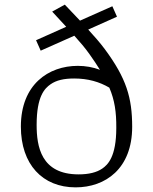

<svg xmlns="http://www.w3.org/2000/svg" viewBox="-20 -796 660 828"><path d="M464.5 -769 325 -707C301.5 -731.5 278.5 -755.5 259.5 -776L205 -746C222.5 -726.5 243.5 -704 265.5 -680.5L135.5 -622.5L155.5 -577.5L300.5 -642C324.5 -615.5 347.5 -588.5 365.5 -563C383 -538.5 398 -516 411 -495C380.5 -506.5 348 -512 315.5 -512C189.5 -512 70 -432 70 -250C70 -87.5 163 12 306 12C434.5 12 550 -68.5 550 -249C550 -374.5 525 -458.5 432 -584C412 -611 386.5 -640 360.5 -668.5L484.5 -724ZM138 -257.5C138 -381.5 173 -415 198 -432.5C223 -450 255.5 -457.5 300 -457.5C359.5 -457.5 409 -443 451.5 -418C474.5 -364 482 -312.5 481.5 -244.5C481.5 -120 445 -85.5 421 -69C397 -52.5 363 -44 319 -44C156.5 -44 138 -165 138 -257.5Z"/></svg>

Font: Monaspace Argon ExtraLight
Style: Regular
Weight: 200
Designer: Riley Cran & the Lettermatic Team
Foundry: Lettermatic
Version: Version 1.000 (Monaspace Argon)